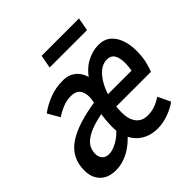

<svg xmlns="http://www.w3.org/2000/svg" viewBox="-199 -816 977 977"><g transform="rotate(-45 289.5 -328.0)"><path d="M95 12Q39 12 9 -19Q-21 -50 -21 -101Q-21 -193 51.5 -242.5Q124 -292 272 -313L264 -247Q201 -237 159.5 -220Q118 -203 98 -179.5Q78 -156 78 -123Q78 -98 91.5 -84.5Q105 -71 127 -71Q154 -71 187.5 -90Q221 -109 245 -139L273 -85Q231 -36 186 -12Q141 12 95 12ZM307 -217 310 -291H523L505 -275Q509 -293 511 -310Q513 -327 513 -342Q513 -379 500.5 -399.5Q488 -420 459 -420Q431 -420 406.5 -400.5Q382 -381 362.5 -346.5Q343 -312 332.5 -268Q322 -224 322 -175Q322 -127 343.5 -99Q365 -71 406 -71Q434 -71 458 -79.5Q482 -88 507 -105L539 -37Q511 -16 471.5 -2Q432 12 395 12Q355 12 324.5 -2Q294 -16 274.5 -39.5Q255 -63 245.5 -93Q236 -123 236 -155Q236 -184 238.5 -208Q241 -232 245.5 -256Q250 -280 257 -308Q269 -356 255 -387Q241 -418 198 -418Q168 -418 139.5 -406.5Q111 -395 86 -378L49 -442Q82 -467 127 -485Q172 -503 225 -503Q272 -503 301 -475Q330 -447 335 -401L320 -406Q352 -456 394.5 -479.5Q437 -503 481 -503Q522 -503 547.5 -481.5Q573 -460 585.5 -424Q598 -388 598 -347Q598 -299 589.5 -266.5Q581 -234 574 -217ZM225 -597 238 -668H507L494 -597Z"/></g></svg>

Font: Source Code Pro ExtraLight SemiBold
Style: Italic
Weight: 600
Italic angle: -11°
Monospace: yes
Version: Version 1.016;hotconv 1.0.116;makeotfexe 2.5.65601